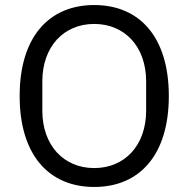

<svg xmlns="http://www.w3.org/2000/svg" viewBox="-20 -730 748 762"><path d="M354 12C534 12 650 -115 650 -349C650 -583 534 -710 354 -710C174 -710 58 -583 58 -349C58 -115 174 12 354 12ZM354 -63C233 -63 148 -153 148 -291V-407C148 -545 233 -635 354 -635C475 -635 560 -545 560 -407V-291C560 -153 475 -63 354 -63Z"/></svg>

Font: Braiins Sans
Style: Regular
Weight: 400
Designer: Mike Abbink, Paul van der Laan, Pieter van Rosmalen, Jiri Chlebus, Lubos Buracinsky
Foundry: Bold Monday, Sudetype
Version: Version 1.000;hotconv 1.0.109;makeotfexe 2.5.65596